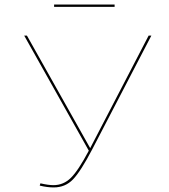

<svg xmlns="http://www.w3.org/2000/svg" viewBox="-20 -814 739 841"><path d="M482 -794V-784H217V-794ZM631 -658H643L384 -160Q334 -64 300 -28.5Q266 7 215 7Q187 7 154 -1L157 -11Q192 -3 214 -3Q258 -3 290.5 -35Q323 -67 369 -154L86 -658H98L375 -165Z"/></svg>

Font: EauTest Hairline
Style: Regular
Weight: 250
Designer: Christian Thalmann (Catharsis Fonts)
Version: Version 0.001;PS 000.001;hotconv 1.0.88;makeotf.lib2.5.64775